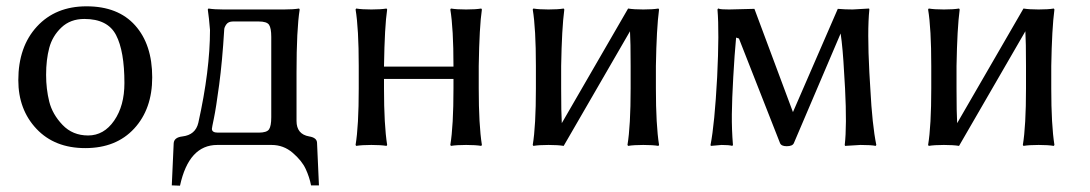

<svg xmlns="http://www.w3.org/2000/svg" viewBox="-20 -459 3451 608"><path d="M38 -205Q38 -311 97 -375Q156 -439 254 -439Q354 -439 408 -378.5Q462 -318 462 -214Q462 -114 405 -52Q348 10 250 10Q153 10 95.5 -51Q38 -112 38 -205ZM247 -399Q203 -399 174.5 -372Q146 -345 136 -307.5Q126 -270 126 -222Q126 -177 136 -137Q146 -97 178 -63.5Q210 -30 259 -30Q309 -30 341.5 -77Q374 -124 374 -196Q374 -297 347.5 -348Q321 -399 247 -399Z M651 -51Q651 -39 670 -39H799Q825 -39 832 -49.5Q839 -60 839 -88V-342Q839 -370 832 -380.5Q825 -391 799 -391H718Q703 -391 696.5 -381.5Q690 -372 690 -365Q684 -265 674 -190.5Q664 -116 657.5 -85Q651 -54 651 -51ZM645 -364Q642 -402 638 -429L640 -432Q658 -429 688 -429H879Q909 -429 927 -432L929 -429Q919 -366 919 -229V-76Q919 -34 959 -27Q984 -23 984 -6L990 128H965Q960 102 948 76Q936 50 907 25Q878 0 840 0H668Q578 0 550 129L524 128L530 -5Q531 -24 558 -27Q599 -32 608 -70Q645 -236 645 -364Z M1116 -250Q1116 -369 1106 -429L1108 -432Q1126 -429 1156 -429Q1186 -429 1204 -432L1206 -429Q1198 -376 1196 -250V-248H1416V-250Q1416 -369 1406 -429L1408 -432Q1426 -429 1456 -429Q1486 -429 1504 -432L1506 -429Q1498 -376 1496 -250V-179Q1496 -63 1506 0L1504 3Q1486 0 1456 0Q1426 0 1408 3L1406 0Q1416 -60 1416 -179V-209H1196V-179Q1196 -63 1206 0L1204 3Q1186 0 1156 0Q1126 0 1108 3L1106 0Q1116 -60 1116 -179Z M1677 -250Q1677 -369 1667 -429L1669 -432Q1687 -429 1717 -429Q1747 -429 1765 -432L1767 -429Q1759 -369 1757 -250V-179Q1757 -101 1759 -69L1969 -432Q1987 -429 2017 -429Q2047 -429 2065 -432L2067 -429Q2059 -369 2057 -250V-179Q2057 -63 2067 0L2065 3Q2047 0 2017 0Q1987 0 1969 3L1967 0Q1977 -60 1977 -179V-250Q1977 -327 1975 -360L1765 3Q1747 0 1717 0Q1687 0 1669 3L1667 0Q1677 -60 1677 -179Z M2302 -215Q2298 -145 2297.5 -97Q2297 -49 2301 0L2299 3Q2289 0 2265 0L2231 3L2230 0Q2243 -66 2251 -215Q2258 -358 2252 -429L2254 -432Q2256 -432 2258 -431Q2260 -430 2269 -429.5Q2278 -429 2289 -429L2369 -431L2491 -104L2633 -431Q2656 -429 2680 -429L2732 -432L2733 -429Q2726 -362 2733 -229L2736 -179Q2742 -63 2755 0L2753 3Q2739 0 2705 0L2656 3L2655 0Q2662 -60 2656 -179L2653 -229Q2649 -306 2642 -353L2494 -6Q2490 4 2471 4Q2454 4 2450 -6L2320 -337L2311 -340Q2306 -287 2302 -215Z M2929 -250Q2929 -369 2919 -429L2921 -432Q2939 -429 2969 -429Q2999 -429 3017 -432L3019 -429Q3011 -369 3009 -250V-179Q3009 -101 3011 -69L3221 -432Q3239 -429 3269 -429Q3299 -429 3317 -432L3319 -429Q3311 -369 3309 -250V-179Q3309 -63 3319 0L3317 3Q3299 0 3269 0Q3239 0 3221 3L3219 0Q3229 -60 3229 -179V-250Q3229 -327 3227 -360L3017 3Q2999 0 2969 0Q2939 0 2921 3L2919 0Q2929 -60 2929 -179Z"/></svg>

Font: Libertinus Sans
Style: Regular
Weight: 400
Designer: Philipp H. Poll
Foundry: Khaled Hosny
Version: Version 6.1